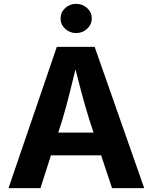

<svg xmlns="http://www.w3.org/2000/svg" viewBox="-20 -969 787 989"><path d="M23.8 0 272.7 -727.5H467.6L722.8 0H557.1L440.5 -351Q419.3 -418.9 397.7 -499.9Q376.1 -580.8 352.2 -676.2H384.5Q361.3 -580.3 341.1 -499Q320.9 -417.6 300.8 -351L188.4 0ZM179.3 -168.8V-285.8H567.3V-168.8ZM372.1 -798.7Q339.1 -798.7 315.5 -820.8Q291.9 -842.9 291.9 -873.9Q291.9 -905.5 315.5 -927.3Q339.1 -949.2 372.1 -949.2Q405.4 -949.2 429 -927.4Q452.7 -905.5 452.7 -873.9Q452.7 -842.9 429 -820.8Q405.4 -798.7 372.1 -798.7Z"/></svg>

Font: Inter Variable LoSnoCo
Style: Regular
Weight: 400
Designer: Rasmus Andersson
Foundry: rsms
Version: Version 4.000;git-a52131595; featfreeze: case,dlig,ss01,ss02